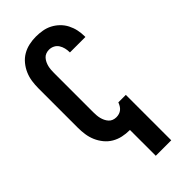

<svg xmlns="http://www.w3.org/2000/svg" viewBox="-294 -808 1088 1088"><g transform="rotate(-45 250.0 -264.0)"><path d="M250 215V8H247Q219 8 191.5 2Q164 -4 140 -18Q116 -32 98 -54Q80 -76 69 -101.5Q58 -127 54 -154.5Q50 -182 50 -210V-525Q50 -553 54 -580.5Q58 -608 69 -633.5Q80 -659 98 -681Q116 -703 140 -717Q164 -731 191.5 -737Q219 -743 247 -743Q273 -743 299 -738.5Q325 -734 348 -722Q371 -710 390 -691.5Q409 -673 421 -649.5Q433 -626 438.5 -600.5Q444 -575 444 -549V-543H320V-546Q320 -562 316 -578.5Q312 -595 303 -609Q294 -623 279 -630.5Q264 -638 247 -638Q234 -638 222 -633.5Q210 -629 201.5 -619.5Q193 -610 187.5 -598.5Q182 -587 179 -575Q176 -563 175 -550Q174 -537 174 -525V-210Q174 -198 175 -185Q176 -172 179 -160Q182 -148 187.5 -136.5Q193 -125 201.5 -115.5Q210 -106 222 -101.5Q234 -97 247 -97Q259 -97 270 -100.5Q281 -104 289.5 -111Q298 -118 304 -128Q310 -138 314 -149H374V215Z"/></g></svg>

Font: Iosevka Term Curly Extrabold
Style: Regular
Weight: 800
Designer: Belleve Invis
Foundry: Belleve Invis
Version: Version 32.3.0